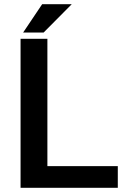

<svg xmlns="http://www.w3.org/2000/svg" viewBox="-20 -896 640 916"><path d="M206.1 -103.5V-710.9H78.1V0H542V-103.5ZM181.2 -876 90.3 -740.7H188L322.3 -876Z"/></svg>

Font: Roboto Mono SemiBold
Style: Regular
Weight: 600
Monospace: yes
Designer: Google
Version: Version 3.000